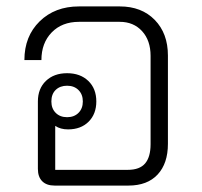

<svg xmlns="http://www.w3.org/2000/svg" viewBox="-20 -578 629 598"><path d="M503 -405V-130Q503 -69 471 -34.5Q439 0 380 0H150Q125 0 111.5 -13.5Q98 -27 98 -52V-262Q98 -302 123 -326Q148 -350 189 -350Q230 -350 255 -326Q280 -302 280 -262Q280 -223 256 -199Q232 -175 192 -175Q168 -175 152 -186V-49H378Q415 -49 432 -69Q449 -89 449 -129V-404Q449 -452 422.5 -481Q396 -510 353 -510H226Q173 -510 141 -477Q109 -444 109 -391H56Q56 -465 103.5 -511.5Q151 -558 226 -558H353Q421 -558 462 -516Q503 -474 503 -405ZM140 -262Q140 -240 153.5 -226.5Q167 -213 189 -213Q211 -213 224.5 -226.5Q238 -240 238 -262Q238 -284 224.5 -297.5Q211 -311 189 -311Q167 -311 153.5 -298Q140 -285 140 -262Z"/></svg>

Font: Bai Jamjuree Light
Style: Regular
Weight: 300
Designer: Katatrad Aksorn Co.,Ltd.
Foundry: Cadson Demak Co.,Ltd.
Version: Version 1.000; ttfautohint (v1.6)